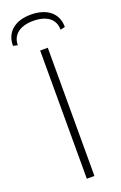

<svg xmlns="http://www.w3.org/2000/svg" viewBox="-189 -924 613 971"><g transform="rotate(-20 117.5 -438.5)"><path d="M2 -754C2 -811 47 -843 116 -843C189 -843 232 -811 232 -754L257 -759C258 -832 204 -877 116 -877C30 -877 -23 -832 -22 -759ZM140 -690H99V0H140Z"/></g></svg>

Font: Exo 2 Extra Light
Style: Regular
Weight: 250
Designer: Natanael Gama
Version: Version 1.001;PS 001.001;hotconv 1.0.88;makeotf.lib2.5.64775